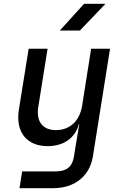

<svg xmlns="http://www.w3.org/2000/svg" viewBox="-20 -805 640 1005"><path d="M293 -645H398L532 -785H420ZM82 180H258C371 180 449 117 466 15L556 -550H457L410 -252C397 -171 345 -124 273 -124C204 -124 169 -168 180 -243L229 -550H130L79 -232C60 -114 120 -40 229 -40C313 -40 373 -82 393 -155H395L378 -53L367 14C359 68 328 92 272 92H96Z"/></svg>

Font: JetBrains Mono Medium
Style: Italic
Weight: 436
Italic angle: -9°
Monospace: yes
Designer: Philipp Nurullin, Konstantin Bulenkov
Foundry: JetBrains
Version: Version 2.305